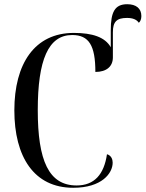

<svg xmlns="http://www.w3.org/2000/svg" viewBox="-20 -880 690 910"><path d="M327 10C463 10 514 -59 514 -109C514 -124 508 -143 487 -149C473 -53 427 -1 343 -1C211 -1 159 -119 159 -358C159 -596 209 -714 322 -714C402 -714 432 -664 432 -539C486 -539 515 -566 515 -608V-727C515 -777 533 -795 582 -795C610 -795 628 -787 638 -772C645 -778 650 -789 650 -804C650 -840 625 -860 583 -860C524 -860 505 -823 505 -737V-656C478 -704 418 -724 330 -724C144 -724 48 -578 48 -357C48 -137 141 10 327 10Z"/></svg>

Font: Noto Serif Display Condensed Medium
Style: Regular
Weight: 500
Width: 3
Designer: Monotype Design Team
Foundry: Monotype Imaging Inc.
Version: Version 2.009